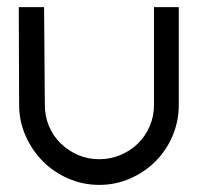

<svg xmlns="http://www.w3.org/2000/svg" viewBox="-20 -520 557 540"><path d="M413.1 -225.3V-500H482.8V-225.3Q482.8 -178.8 465.4 -137.9Q448 -97 417.4 -66.4Q386.9 -35.9 346 -17.9Q305.1 0 259.1 0Q213.1 0 172 -17.9Q130.8 -35.9 100.5 -66.4Q70.2 -97 52 -137.9Q33.8 -178.8 33.8 -225.3V-225.8L32.8 -500H104L106.1 -225.8V-225.3Q106.1 -192.9 117.9 -164.9Q129.8 -136.9 151 -116.4Q172.2 -96 199.5 -84.1Q226.8 -72.2 259.1 -72.2Q290.9 -72.2 318.9 -84.1Q347 -96 367.9 -116.4Q388.9 -136.9 401 -164.9Q413.1 -192.9 413.1 -225.3Z"/></svg>

Font: Myanmar KatKuu
Style: Regular
Weight: 400
Designer: Khon Soe Zaw Thu
Foundry: MPUA
Version: Version 1.00 September 13, 2016, initial release